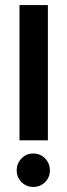

<svg xmlns="http://www.w3.org/2000/svg" viewBox="-20 -720 263 758"><path d="M57 -166V-700H169V-166ZM111 18Q84 18 65 -1Q46 -20 46 -47Q46 -75 65 -94.5Q84 -114 111 -114Q139 -114 158 -94.5Q177 -75 177 -47Q177 -20 158 -1Q139 18 111 18Z"/></svg>

Font: Stick No Bills
Style: Bold
Weight: 700
Version: Version 2.000